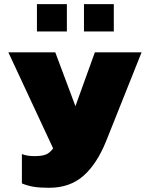

<svg xmlns="http://www.w3.org/2000/svg" viewBox="-20 -725 699 921"><path d="M157.2 -574.2V-705.1H300.8V-574.2ZM382.8 -574.2V-705.1H525.9V-574.2ZM215.8 175.8Q170.9 175.8 142.1 171.1Q113.3 166.5 85 154.8V14.2Q109.9 23.9 145 23.9Q180.7 23.9 199.7 16.4Q218.8 8.8 234.9 -13.2L20 -474.1H245.1L341.8 -215.8L435.1 -474.1H659.2L490.2 -50.8Q445.8 60.5 380.4 118.2Q314.9 175.8 215.8 175.8Z"/></svg>

Font: Kanit ExtraBold
Style: Regular
Weight: 800
Designer: Katatrad Team
Foundry: CadsonDemak
Version: Version 1.000;PS 001.000;hotconv 1.0.88;makeotf.lib2.5.64775